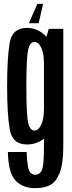

<svg xmlns="http://www.w3.org/2000/svg" viewBox="-20 -748 374 998"><path d="M162 230Q211 230 242 213Q273 196 291 148.5Q309 101 309 12.5V-598H233.5L208.5 -513.5V15.5Q208.5 118.5 196.5 139.5Q184.5 160.5 163.5 160.5Q149 160.5 139.2 150.5Q129.5 140.5 124.8 114.2Q120 88 118.5 42H21Q23.5 152.5 61.5 191.2Q99.5 230 162 230ZM120 3Q173 3 214.5 -31.8Q256 -66.5 256 -130L208 -175Q208 -129 194 -99.2Q180 -69.5 159 -69.5Q135.5 -69.5 126.2 -110.8Q117 -152 117 -300Q117 -447.5 126.2 -488.8Q135.5 -530 159 -530Q180 -530 194 -500.5Q208 -471 208 -426.5L255 -465Q255 -526 214 -564.5Q173 -603 119.5 -603Q43.5 -603 30.2 -524.5Q17 -446 17 -300Q17 -155 30.5 -76Q44 3 120 3ZM130 -627.5H181L204 -728H174.5Z"/></svg>

Font: Anybody ExtraCondensed Medium
Style: Regular
Weight: 500
Width: 2
Version: Version 1.113;gftools[0.9.25]